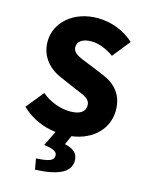

<svg xmlns="http://www.w3.org/2000/svg" viewBox="-132 -744 822 1067"><g transform="rotate(15 279.0 -211.0)"><path d="M176 241C303 236 377 205 377 136C377 94 351 72 300 61L323 9C452 -8 525 -94 525 -192C525 -283 477 -337 396 -369L315 -402C257 -425 216 -438 216 -476C216 -510 247 -529 295 -529C336 -529 381 -512 425 -481L506 -582C450 -634 373 -663 295 -663C157 -663 59 -575 59 -466C59 -372 122 -315 191 -288L274 -252C331 -229 366 -217 366 -179C366 -144 339 -122 280 -122C225 -122 162 -144 116 -184L34 -83C90 -29 160 1 232 9L190 95C251 103 266 117 266 136C266 164 242 175 165 179Z"/></g></svg>

Font: Source Sans Pro
Style: Bold
Weight: 700
Designer: Paul D. Hunt
Foundry: Adobe Systems Incorporated
Version: Version 3.006;hotconv 1.0.111;makeotfexe 2.5.65597